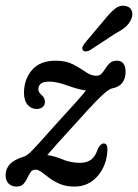

<svg xmlns="http://www.w3.org/2000/svg" viewBox="-25 -660 494 688"><path d="M360 -121Q357 -66 324.5 -28.8Q292 8.5 242 8.5Q211.5 8.5 189.8 -0.8Q168 -10 152.2 -22Q136.5 -34 124.5 -43Q112.5 -52 102 -52Q90.5 -52 84.5 -43Q78.5 -34 73 -22Q67.5 -10 59 -0.8Q50.5 8.5 34 8.5Q15.5 8.5 5.2 -2.8Q-5 -14 -5 -32Q-5 -54.5 10 -71.2Q25 -88 62.5 -99.5Q71 -102.5 81.5 -112.2Q92 -122 113.8 -146Q135.5 -170 176.5 -216Q217 -260 242.2 -288.2Q267.5 -316.5 283 -335.5Q252 -340.5 215.2 -354Q178.5 -367.5 151.5 -367.5Q129 -367.5 120.8 -359.8Q112.5 -352 112.5 -341Q112.5 -329.5 123.5 -320Q136 -309.5 136 -295Q136 -283 127.5 -276.2Q119 -269.5 106.5 -269.5Q87 -269.5 74 -284.5Q61 -299.5 61 -327.5Q61 -375.5 89.5 -409Q118 -442.5 174.5 -442.5Q212 -442.5 237.5 -429Q263 -415.5 282.2 -402Q301.5 -388.5 320.5 -388.5Q332 -388.5 339.5 -396.8Q347 -405 353.5 -415.8Q360 -426.5 369.2 -434.5Q378.5 -442.5 394 -442.5Q425 -442.5 425 -402Q425 -379.5 413.5 -363.8Q402 -348 376 -343Q369 -341.5 356.8 -332.2Q344.5 -323 319.5 -297.5Q294.5 -272 249 -221Q208 -176.5 185.5 -151.2Q163 -126 144.5 -104.5Q171.5 -100.5 200 -88.5Q228.5 -76.5 262.5 -76.5Q286 -76.5 301.8 -88.2Q317.5 -100 326 -128Q336.5 -146.5 347 -146Q361 -145.5 360 -121ZM347.5 -587Q368.5 -613.5 386.5 -628.2Q404.5 -643 425 -638.5Q442 -635.5 447.2 -621.2Q452.5 -607 445 -591Q438 -574.5 423.5 -562.5Q409 -550.5 385.5 -538L296.5 -479.5Q289.5 -476 282.2 -475.8Q275 -475.5 272 -480.5Q268 -486 271.2 -493Q274.5 -500 280 -507Z"/></svg>

Font: Fraunces 144pt SuperSoft
Style: Italic
Weight: 400
Italic angle: -16°
Version: Version 1.000;[b76b70a41]